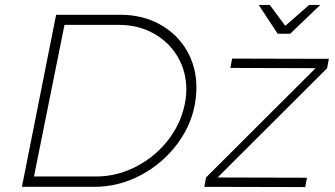

<svg xmlns="http://www.w3.org/2000/svg" viewBox="-20 -759 1360 780"><path d="M778 -403Q778 -381 775 -357Q763 -260 703 -178Q643 -96 553 -48Q463 0 363 0H69L208 -699H469Q558 -699 628.5 -660.5Q699 -622 738.5 -554.5Q778 -487 778 -403ZM737 -395Q737 -469 701.5 -529Q666 -589 603.5 -623.5Q541 -658 463 -658H242L118 -42H370Q457 -42 536.5 -84Q616 -126 669 -198Q722 -270 734 -356Q737 -376 737 -395ZM1316 -520 1309 -482 864 -38 1227 -37 1220 1 810 0 817 -38 1262 -482 916 -483 923 -521ZM1236 -739H1281L1159 -622H1108L1031 -739H1076L1139 -654Z"/></svg>

Font: Gontserrat ExtraLight
Style: Italic
Weight: 275
Italic angle: -11.3°
Designer: Julieta Ulanovsky
Foundry: Julieta Ulanovsky
Version: Version 6.001